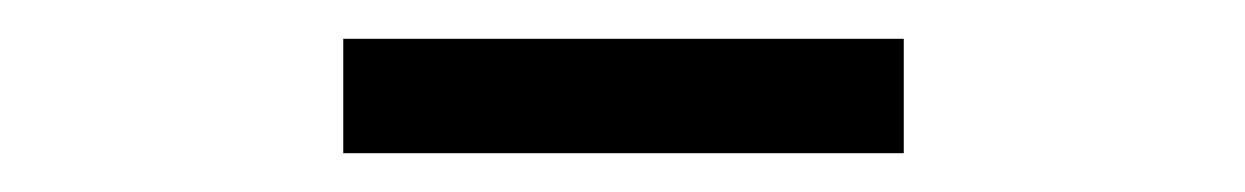

<svg xmlns="http://www.w3.org/2000/svg" viewBox="-20 -750 642 99"><path d="M157 -671H446V-730H157Z"/></svg>

Font: Noto Sans HK DemiLight
Style: Regular
Weight: 350
Designer: Ryoko NISHIZUKA 西塚涼子 (kana, bopomofo & ideographs); Paul D. Hunt (Latin, Greek & Cyrillic); Sandoll Communications 산돌커뮤니
Foundry: Adobe
Version: Version 2.004;hotconv 1.0.118;makeotfexe 2.5.65603